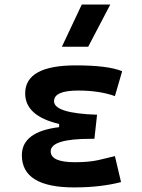

<svg xmlns="http://www.w3.org/2000/svg" viewBox="-20 -815 626 845"><path d="M305.7 9.8Q76.2 9.8 76.2 -131.8Q76.2 -235.4 240.2 -255.4V-269.5Q90.8 -304.7 90.8 -403.8Q90.8 -527.3 313.5 -527.3Q455.6 -527.3 517.6 -501.5L485.8 -392.1Q416.5 -416.5 324.2 -416.5Q217.8 -416.5 217.8 -369.6Q217.8 -316.4 407.2 -310.1L395.5 -204.1H379.9Q203.1 -204.1 203.1 -148.9Q203.1 -101.1 309.6 -101.1Q371.6 -101.1 412.6 -110.4Q453.6 -119.6 485.8 -127.9L512.7 -13.7Q472.7 -2.9 420.4 3.4Q368.2 9.8 305.7 9.8ZM252.4 -609.4 339.8 -794.9H465.3L368.2 -609.4Z"/></svg>

Font: Caskaydia Cove SemiBold
Style: Regular
Weight: 600
Monospace: yes
Designer: Aaron Bell
Foundry: Saja Typeworks
Version: Version 4.300; ttfautohint (v1.8.3)